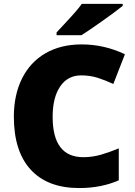

<svg xmlns="http://www.w3.org/2000/svg" viewBox="-20 -951 689 981"><path d="M395 -565.9Q326.2 -565.9 287.6 -509.5Q249 -453.1 249 -354Q249 -147.9 405.8 -147.9Q453.1 -147.9 497.6 -161.1Q542 -174.3 586.9 -192.9V-29.8Q497.6 9.8 384.8 9.8Q223.1 9.8 137 -84Q50.8 -177.7 50.8 -355Q50.8 -465.8 92.5 -549.8Q134.3 -633.8 212.6 -679Q291 -724.1 397 -724.1Q512.7 -724.1 618.2 -673.8L559.1 -522Q519.5 -540.5 480 -553.2Q440.4 -565.9 395 -565.9ZM269 -771V-785.2Q344.2 -865.7 364.5 -889.2Q384.8 -912.6 397.9 -931.2H606.9V-920.9Q567.9 -889.6 499.5 -841.3Q431.2 -793 396 -771Z"/></svg>

Font: Open Sans ExtBd
Style: Bold
Weight: 800
Foundry: Ascender Corporation
Version: Version 1.10